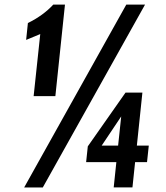

<svg xmlns="http://www.w3.org/2000/svg" viewBox="-20 -830 734 850"><path d="M430.2 -185.5H502.9L516.6 -314.5ZM86.9 0 539.1 -809.6H622.1L169.4 0ZM128.9 -404.3 158.2 -679.2 95.7 -653.3 103.5 -728Q171.9 -761.7 215.8 -809.6H267.6L225.1 -404.3ZM483.4 -0.5 495.1 -112.3H361.3L368.7 -182.1L535.6 -419.9H610.4L585.9 -185.5H638.7L630.9 -112.3H578.1L566.4 -0.5Z"/></svg>

Font: Oswald
Style: Bold
Weight: 700
Designer: Vernon Adams
Foundry: Vernon Adams
Version: 3.0; ttfautohint (v0.94.23-7a4d-dirty) -l 8 -r 50 -G 200 -x 